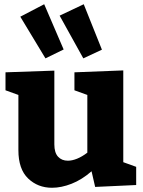

<svg xmlns="http://www.w3.org/2000/svg" viewBox="-20 -875 677 908"><path d="M226 13Q159 13 113 -31Q67 -75 67 -165V-426L6 -448V-533L237 -541V-192Q237 -153 254.5 -134Q272 -115 301 -115Q321 -115 344.5 -124.5Q368 -134 393 -153V-426L332 -448V-533L563 -542V-108L624 -86V0L430 9L413 -65Q367 -25 318.5 -6Q270 13 226 13ZM195 -599 76 -796 189 -855 281 -641ZM374 -599 262 -801 376 -855 462 -640Z"/></svg>

Font: Bitter ExtraBold
Style: Regular
Weight: 800
Designer: Sol Matas, and Bitter project Authors
Foundry: Sol Matas
Version: Version 2.001